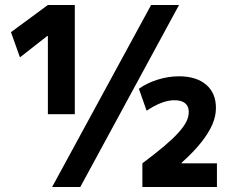

<svg xmlns="http://www.w3.org/2000/svg" viewBox="-20 -750 947 770"><path d="M189 0 586 -730H698L302 0ZM172 -292V-606H170L60 -520L24 -621L172 -730H280V-292ZM551 -95Q603 -134 638.5 -164Q674 -194 696 -218.5Q718 -243 727.5 -262.5Q737 -282 737 -301Q737 -324 722.5 -336Q708 -348 679 -348Q631 -348 568 -306L537 -394Q569 -417 612 -430.5Q655 -444 698 -444Q767 -444 806.5 -410.5Q846 -377 846 -317Q846 -284 831.5 -250.5Q817 -217 787 -179Q757 -141 708 -97V-95H850V0H551Z"/></svg>

Font: M PLUS 1 Thin SemiBold
Style: Regular
Weight: 600
Version: Version 1.001